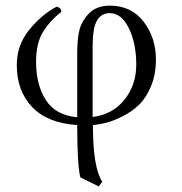

<svg xmlns="http://www.w3.org/2000/svg" viewBox="-20 -439 649 686"><path d="M466.8 -208Q466.8 -284.2 440.4 -338.1Q414.1 -392.1 372.1 -392.1Q342.3 -392.1 326.7 -366Q311 -339.8 311 -272.9V-21Q381.8 -29.8 424.3 -82.3Q466.8 -134.8 466.8 -208ZM312 7.8Q312 159.7 345.2 210L333 227.1L267.1 194.8Q255.9 150.9 255.9 7.8Q149.9 1 95 -56.4Q40 -113.8 40 -207Q40 -277.8 84.5 -332.5Q128.9 -387.2 182.1 -415Q198.2 -412.1 199.2 -397Q157.2 -363.8 133.1 -324Q108.9 -284.2 108.9 -217.8Q108.9 -135.7 144 -81.3Q179.2 -26.9 255.9 -20V-248Q255.9 -303.2 264.4 -334.2Q272.9 -365.2 298.8 -392.1Q326.7 -418.9 372.1 -418.9Q449.2 -418.9 493.2 -361.6Q537.1 -304.2 537.1 -226.1Q537.1 -172.9 519.5 -130.9Q502 -88.9 476.6 -64.5Q451.2 -40 418 -23.4Q384.8 -6.8 359.9 -0.5Q335 5.9 312 7.8Z"/></svg>

Font: Linux Libertine Display
Style: Regular
Weight: 400
Designer: Philipp H. Poll
Foundry: Philipp H. Poll
Version: Version 5.0.9